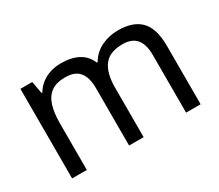

<svg xmlns="http://www.w3.org/2000/svg" viewBox="-101 -770 1137 995"><g transform="rotate(-30 467.5 -273.0)"><path d="M673 -546Q764 -546 809 -499.5Q854 -453 854 -349V0H767V-345Q767 -408 740.5 -440Q714 -472 658 -472Q580 -472 546.5 -427Q513 -382 513 -296V0H426V-345Q426 -387 414 -415.5Q402 -444 378 -458Q354 -472 316 -472Q262 -472 231 -449.5Q200 -427 186.5 -384Q173 -341 173 -278V0H85V-536H156L169 -463H174Q191 -491 215.5 -509.5Q240 -528 270 -537Q300 -546 332 -546Q394 -546 435.5 -524Q477 -502 496 -456H501Q528 -502 574.5 -524Q621 -546 673 -546Z"/></g></svg>

Font: lkannada85
Style: Book
Weight: 400
Designer: Jelle Bosma - Monotype Design Team
Foundry: Monotype Imaging Inc.
Version: Version 2.003